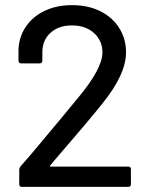

<svg xmlns="http://www.w3.org/2000/svg" viewBox="-20 -728 583 748"><path d="M55 -10V-67Q55 -73 60 -80Q92 -115 214 -262L285 -348Q379 -461 379 -523Q379 -570 346 -599.5Q313 -629 260 -629Q208 -629 176 -599.5Q144 -570 145 -521V-492Q145 -481 134 -481H63Q52 -481 52 -492V-534Q54 -585 81 -624.5Q108 -664 154.5 -686Q201 -708 260 -708Q324 -708 371.5 -684Q419 -660 445 -618Q471 -576 471 -524Q471 -439 380 -326Q327 -259 197 -109L176 -84Q173 -79 178 -79H479Q490 -79 490 -69V-10Q490 0 479 0H65Q55 0 55 -10Z"/></svg>

Font: Barlow GEO Medium
Style: Regular
Weight: 500
Designer: Jeremy Tribby
Foundry: Tribby Type
Version: Version 1.408